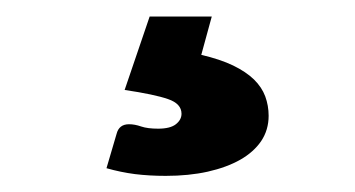

<svg xmlns="http://www.w3.org/2000/svg" viewBox="-20 -40 440 238"><path d="M229.5 28Q253 33.5 269 41.2Q285 49 294.8 58.5Q304.5 68 308.8 79.5Q313 91 313 103.5Q313 121 303.8 134.8Q294.5 148.5 277.8 158Q261 167.5 237.5 172.8Q214 178 185.5 178Q165 178 147.2 175.8Q129.5 173.5 112 168.5L124.5 126Q127.5 114 140 114Q147 114 155 116.8Q163 119.5 176 119.5Q191 119.5 198 114Q205 108.5 205 101Q205 88.5 188.2 82.8Q171.5 77 134.5 71.5L165.5 -19.5H242.5Z"/></svg>

Font: LatoLatin Heavy
Style: Regular
Weight: 800
Designer: Lukasz Dziedzic with Adam Twardoch and Botio Nikoltchev
Foundry: tyPoland Lukasz Dziedzic
Version: Version 2.015; 2015-08-06; http://www.latofonts.com/